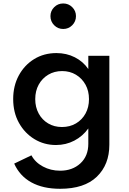

<svg xmlns="http://www.w3.org/2000/svg" viewBox="-20 -842 764 1136"><path d="M335.5 275Q479 275 553 203.5Q627 132 627 14V-512H502.5V-433.5Q472 -478 422.8 -503Q373.5 -528 314 -528Q240 -528 182.2 -492.5Q124.5 -457 91.2 -395.5Q58 -334 58 -256Q58 -176.5 92 -115.2Q126 -54 183.5 -19Q241 16 311 16Q370 16 419.8 -10Q469.5 -36 502.5 -82V9Q502.5 81.5 455.5 124.8Q408.5 168 335.5 168Q280 168 234 143.2Q188 118.5 166 77L64 126Q96.5 199 165.5 237Q234.5 275 335.5 275ZM346.5 -90.5Q300.5 -90.5 264.8 -111.8Q229 -133 208.8 -170.5Q188.5 -208 188.5 -255.5Q188.5 -304 209 -341.2Q229.5 -378.5 265.5 -400Q301.5 -421.5 347.5 -421.5Q393.5 -421.5 429.2 -400Q465 -378.5 485.8 -341.2Q506.5 -304 506.5 -255.5Q506.5 -207.5 486 -170.2Q465.5 -133 429.5 -111.8Q393.5 -90.5 346.5 -90.5ZM354 -670.5Q385.5 -670.5 407.5 -692.8Q429.5 -715 429.5 -746.5Q429.5 -777.5 407.5 -799.5Q385.5 -821.5 354 -821.5Q322.5 -821.5 300.5 -799.5Q278.5 -777.5 278.5 -746.5Q278.5 -715 300.5 -692.8Q322.5 -670.5 354 -670.5Z"/></svg>

Font: Spartan SemiBold
Style: Regular
Weight: 600
Designer: Matt Bailey, Mirko Velimirovic
Foundry: Matt Bailey
Version: Version 1.003; ttfautohint (v1.8.3)